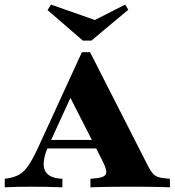

<svg xmlns="http://www.w3.org/2000/svg" viewBox="-34 -797 743 817"><path d="M172.6 -177.4Q144.4 -113.7 154.4 -79Q164.5 -44.4 213.7 -37.9L231.5 -36.3V0Q193.5 -1.6 161.7 -2Q129.8 -2.4 98.4 -2.4Q68.5 -2.4 41.1 -2Q13.7 -1.6 -13.7 0V-36.3L1.6 -38.7Q30.6 -43.5 50.8 -56Q71 -68.5 89.1 -96Q107.3 -123.4 129.8 -172.6L314.5 -575H349.2L596 -90.3Q605.6 -71.8 614.5 -60.9Q623.4 -50 635.1 -45.2Q646.8 -40.3 664.5 -38.7L688.7 -36.3L689.5 0Q673.4 -0.8 651.6 -1.2Q629.8 -1.6 606.5 -2Q583.1 -2.4 562.1 -2.4H550.8H542.7Q519.4 -2.4 493.5 -2.4Q467.7 -2.4 441.5 -2Q415.3 -1.6 391.9 -1.2Q368.5 -0.8 350.8 0V-36.3L376.6 -38.7Q409.7 -41.9 416.5 -56Q423.4 -70.2 403.2 -110.5L252.4 -406.5L279 -409.7ZM146.8 -165.3 163.7 -201.6H404.8L423.4 -165.3ZM498.4 -777.4 512.1 -755.6 354.8 -624.2H318.5L168.5 -754L183.1 -777.4L410.5 -697.6L324.2 -688.7Z"/></svg>

Font: Playfair 9pt Black
Style: Regular
Weight: 900
Designer: Claus Eggers Sørensen
Foundry: Claus Eggers Sørensen
Version: Version 2.203